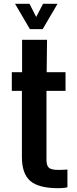

<svg xmlns="http://www.w3.org/2000/svg" viewBox="-20 -979 404 1008"><path d="M286 9Q183 9 139 -29Q95 -67 95 -155V-502H42V-600H96V-770H227L225 -600H324V-502H224V-140Q224 -111 236 -99Q248 -87 287 -87Q299 -87 309.5 -87.5Q320 -88 334 -89V4Q323 7 311 8Q299 9 286 9ZM59 -959H135L170 -890L206 -959H282L204 -826H137Z"/></svg>

Font: Big Shoulders Display ExtraBold
Style: Regular
Weight: 800
Designer: Patric King
Foundry: XO Type Co
Version: Version 1.000; ttfautohint (v1.8.2)